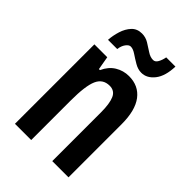

<svg xmlns="http://www.w3.org/2000/svg" viewBox="-220 -836 928 928"><g transform="rotate(45 244.0 -372.0)"><path d="M289 -553Q355 -553 391.5 -505Q428 -457 428 -363V0H317V-333Q317 -393 303.5 -423.5Q290 -454 256 -454Q210 -454 191.5 -412Q173 -370 173 -270V0H62V-543H150L162 -474H169Q187 -514 219 -533.5Q251 -553 289 -553ZM93 -605Q95 -636 105 -668Q115 -700 135 -721.5Q155 -743 188 -743Q213 -743 234.5 -730Q256 -717 276 -703.5Q296 -690 316 -690Q330 -690 339 -706Q348 -722 352 -744H415Q413 -677 385 -641.5Q357 -606 319 -606Q296 -606 273 -619.5Q250 -633 230 -646.5Q210 -660 194 -660Q182 -660 170.5 -644.5Q159 -629 156 -605Z"/></g></svg>

Font: Noto Sans Tamil ExtraCondensed SemiBold
Style: Regular
Weight: 600
Width: 2
Designer: Jelle Bosma - Monotype Design Team
Foundry: Monotype Imaging Inc.
Version: Version 2.004; ttfautohint (v1.8.4.7-5d5b)